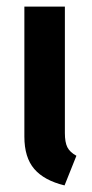

<svg xmlns="http://www.w3.org/2000/svg" viewBox="-20 -549 278 583"><path d="M177 -145Q177 -117 184.5 -102Q192 -87 212 -76L176 14Q114 -1 84 -36Q54 -71 54 -134V-529H177Z"/></svg>

Font: Fira Sans Compressed Medium
Style: Regular
Weight: 500
Width: 1
Designer: bBox Type GmbH & Carrois Corporate GbR & Edenspiekermann AG
Foundry: bBox Type GmbH & Carrois Corporate GbR & Edenspiekermann AG
Version: Version 4.301